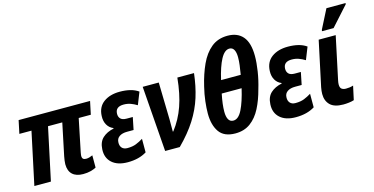

<svg xmlns="http://www.w3.org/2000/svg" viewBox="-77 -1156 3013 1547"><g transform="rotate(-15 1429.0 -382.5)"><path d="M460 9Q402 9 371 -20Q340 -49 340 -105Q340 -119 342.5 -135.5Q345 -152 348 -169L404 -437H285L192 0H54L147 -437H46L69 -546H665L642 -437H541L485 -165Q484 -157 482.5 -149.5Q481 -142 481 -135Q481 -104 514 -104Q528 -104 542 -108Q556 -112 569 -118V-16Q549 -5 521.5 2Q494 9 460 9Z M832 10Q747 10 701 -31.5Q655 -73 659 -144Q662 -205 697.5 -237.5Q733 -270 790 -282L791 -286Q758 -299 740 -330Q722 -361 724 -404Q727 -479 779.5 -517.5Q832 -556 915 -556Q962 -556 1000.5 -546.5Q1039 -537 1069 -516L1028 -413Q1002 -429 975.5 -438.5Q949 -448 918 -448Q850 -448 848 -391Q847 -364 862.5 -348Q878 -332 913 -332H964L943 -229H889Q848 -229 824 -212.5Q800 -196 799 -166Q797 -136 812.5 -118.5Q828 -101 858 -101Q901 -101 931 -113Q961 -125 990 -143V-30Q926 10 832 10Z M1145 0 1104 -546H1238L1245 -238Q1245 -214 1245 -184.5Q1245 -155 1245 -135H1249Q1311 -215 1345.5 -313.5Q1380 -412 1393 -546H1532Q1520 -440 1491.5 -349Q1463 -258 1409 -173Q1355 -88 1267 0Z M1555 -202Q1555 -246 1561.5 -303Q1568 -360 1583 -421Q1606 -519 1642 -597.5Q1678 -676 1733.5 -721.5Q1789 -767 1870 -767Q1953 -767 1997.5 -714.5Q2042 -662 2042 -552Q2042 -497 2031 -426Q2020 -355 1999 -286Q1977 -201 1942.5 -134Q1908 -67 1856 -28.5Q1804 10 1730 10Q1636 10 1595.5 -48Q1555 -106 1555 -202ZM1728 -435H1892Q1899 -477 1903.5 -511.5Q1908 -546 1908 -578Q1908 -618 1895.5 -640.5Q1883 -663 1858 -663Q1817 -663 1784.5 -602Q1752 -541 1728 -435ZM1687 -182Q1687 -140 1700 -117Q1713 -94 1740 -94Q1783 -94 1814.5 -157.5Q1846 -221 1871 -329H1705Q1696 -285 1691.5 -248.5Q1687 -212 1687 -182Z M2234 10Q2149 10 2103 -31.5Q2057 -73 2061 -144Q2064 -205 2099.5 -237.5Q2135 -270 2192 -282L2193 -286Q2160 -299 2142 -330Q2124 -361 2126 -404Q2129 -479 2181.5 -517.5Q2234 -556 2317 -556Q2364 -556 2402.5 -546.5Q2441 -537 2471 -516L2430 -413Q2404 -429 2377.5 -438.5Q2351 -448 2320 -448Q2252 -448 2250 -391Q2249 -364 2264.5 -348Q2280 -332 2315 -332H2366L2345 -229H2291Q2250 -229 2226 -212.5Q2202 -196 2201 -166Q2199 -136 2214.5 -118.5Q2230 -101 2260 -101Q2303 -101 2333 -113Q2363 -125 2392 -143V-30Q2328 10 2234 10Z M2630 10Q2555 10 2520.5 -24Q2486 -58 2486 -115Q2486 -140 2492 -171L2572 -546H2714L2638 -188Q2634 -169 2634 -155Q2634 -128 2647.5 -118Q2661 -108 2683 -108Q2699 -108 2713.5 -110Q2728 -112 2744 -117L2719 -2Q2701 4 2676.5 7Q2652 10 2630 10ZM2615 -605 2618 -618 2698 -775H2858L2856 -765L2712 -605Z"/></g></svg>

Font: Noto Sans SemiCondensed
Style: Bold Italic
Weight: 700
Width: 4
Italic angle: -12°
Designer: Monotype Design Team
Foundry: Monotype Imaging Inc.
Version: Version 2.013; ttfautohint (v1.8.4.7-5d5b)